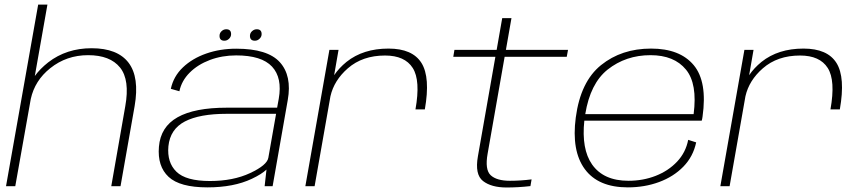

<svg xmlns="http://www.w3.org/2000/svg" viewBox="-20 -805 3734 830"><path d="M6 0 145 -785H185L130.5 -476.5Q153 -507.5 188.5 -535.5Q267.5 -596.5 376 -596.5Q488 -596.5 535.8 -533.8Q583.5 -471 562 -346.5L501 0H461L521.5 -345.5Q542 -459.5 499 -513Q456 -566.5 361 -566.5Q267.5 -566.5 197 -510Q130.5 -457 113 -377L46 0Z M1124 0 1132 -72Q1111 -52 1068.5 -32Q990.5 5 876.5 5Q757.5 5 708.8 -40.5Q660 -86 667 -170.5Q674 -256.5 747.5 -298Q821 -339.5 960.5 -339.5H1178L1185 -378Q1201 -468.5 1156 -517Q1111 -565.5 1001 -565.5Q940 -565.5 887.5 -545.8Q835 -526 800 -491Q765 -456 755.5 -410.5L718.5 -421Q730 -475 770.8 -513.8Q811.5 -552.5 871.5 -573.5Q931.5 -594.5 1001.5 -594.5Q1137 -594.5 1189.8 -536Q1242.5 -477.5 1224 -373L1158.5 0ZM1140 -123 1173.5 -313H960.5Q842.5 -313 779 -279.8Q715.5 -246.5 708 -173Q701.5 -103 742.5 -62.8Q783.5 -22.5 887.5 -22.5Q988 -22.5 1061.2 -56.8Q1134.5 -91 1140 -123ZM950 -629Q929 -629 929 -650Q929 -662 937.8 -670.2Q946.5 -678.5 958 -678.5Q979 -678.5 979 -657.5Q979 -646 970.2 -637.5Q961.5 -629 950 -629ZM1082 -629Q1060.5 -629 1060.5 -650Q1060.5 -662 1069.5 -670.2Q1078.5 -678.5 1090 -678.5Q1111 -678.5 1111 -657.5Q1111 -646 1102 -637.5Q1093 -629 1082 -629Z M1776 -332Q1798.5 -457.5 1764.2 -511.2Q1730 -565 1644.5 -565Q1547 -565 1483.5 -509.5Q1424 -457.5 1408.5 -389L1340 0H1300L1404 -589.5H1443.5L1424.5 -480Q1445.5 -511 1478 -537.5Q1550 -595 1659.5 -595Q1763 -595 1802 -532.8Q1841 -470.5 1816.5 -332Z M2170 5.5Q2104 5.5 2068 -22.5Q2032 -50.5 2046 -129.5L2121.5 -559.5H1939.5L1944.5 -589.5H2127L2151 -726.5H2191L2167 -589.5H2435.5L2430 -559.5H2161.5L2088 -141Q2075.5 -71.5 2101.2 -47.5Q2127 -23.5 2184.5 -23.5Q2229.5 -23.5 2278 -29.5L2273 -0.5Q2220.5 5.5 2170 5.5Z M2694 5Q2566 5 2508 -74Q2450 -153 2469 -297Q2489.5 -452 2578.2 -523.5Q2667 -595 2794.5 -595Q2919 -595 2978.8 -523.5Q3038.5 -452 3017 -300.5Q3015.5 -289.5 3013.5 -283.5H2506Q2493 -160.5 2539.5 -94Q2589 -23.5 2697 -23.5Q2760 -23.5 2814.8 -45Q2869.5 -66.5 2907 -106.2Q2944.5 -146 2955 -200.5L2989.5 -189.5Q2976.5 -128 2934 -84.5Q2891.5 -41 2829 -18Q2766.5 5 2694 5ZM2510 -311.5H2978.5Q2995.5 -443 2945.5 -504Q2894.5 -566.5 2792 -566.5Q2685.5 -566.5 2606.5 -504Q2531.5 -444 2510 -311.5Z M3570 -332Q3592.5 -457.5 3558.2 -511.2Q3524 -565 3438.5 -565Q3341 -565 3277.5 -509.5Q3218 -457.5 3202.5 -389L3134 0H3094L3198 -589.5H3237.5L3218.5 -480Q3239.5 -511 3272 -537.5Q3344 -595 3453.5 -595Q3557 -595 3596 -532.8Q3635 -470.5 3610.5 -332Z"/></svg>

Font: Anybody ExtraExpanded ExtraLight
Style: Italic
Weight: 200
Width: 8
Italic angle: -10°
Designer: Tyler Finck
Foundry: Etcetera Type Company
Version: Version 1.010; ttfautohint (v1.8.3) -l 8 -r 50 -G 200 -x 14 